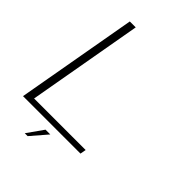

<svg xmlns="http://www.w3.org/2000/svg" viewBox="-237 -777 1010 1010"><g transform="rotate(45 268.0 -272.0)"><path d="M-3 0H424.5L430.5 -32.5H47L160.5 -675H116.5ZM141.5 131.5H163L241 41H205.5Z"/></g></svg>

Font: Anybody SemiExpanded ExtraLight
Style: Italic
Weight: 250
Width: 6
Italic angle: -10°
Version: Version 1.113;gftools[0.9.25]